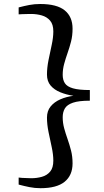

<svg xmlns="http://www.w3.org/2000/svg" viewBox="-20 -826 534 983"><path d="M187.5 137.5Q158 137.5 130.8 132Q103.5 126.5 75.5 119V83Q81 84 94 84.8Q107 85.5 120.5 85.8Q134 86 140 86.5Q168.5 86.5 194.5 79.2Q220.5 72 236.8 52.5Q253 33 253 -3.5Q253 -34.5 244.8 -72.5Q236.5 -110.5 228.5 -149.8Q220.5 -189 220.5 -224Q220.5 -258 239.2 -281Q258 -304 289 -317.5Q320 -331 356 -335.5Q320 -341 289 -353.5Q258 -366 239.2 -388Q220.5 -410 220.5 -444Q220.5 -479.5 228.5 -519Q236.5 -558.5 244.8 -596.5Q253 -634.5 253 -665.5Q253 -701.5 236.2 -720.8Q219.5 -740 193.5 -747.2Q167.5 -754.5 139.5 -754.5Q134.5 -754.5 121 -754.2Q107.5 -754 94.2 -753.5Q81 -753 75.5 -752.5V-788Q104 -795.5 130 -800.5Q156 -805.5 186 -805.5Q271 -805.5 311.2 -773Q351.5 -740.5 351.5 -679Q351.5 -644 343.8 -613.5Q336 -583 326 -554.8Q316 -526.5 308.5 -499Q301 -471.5 301 -443Q301 -417 312.2 -399.8Q323.5 -382.5 353.5 -373.8Q383.5 -365 440 -365V-310.5Q383.5 -310.5 353.5 -300.2Q323.5 -290 312.2 -271Q301 -252 301 -226Q301 -197 308.5 -169.5Q316 -142 326 -113.8Q336 -85.5 343.8 -55Q351.5 -24.5 351.5 10.5Q351.5 71.5 311 104.5Q270.5 137.5 187.5 137.5Z"/></svg>

Font: Merriweather 72pt
Style: Regular
Weight: 400
Version: Version 2.100